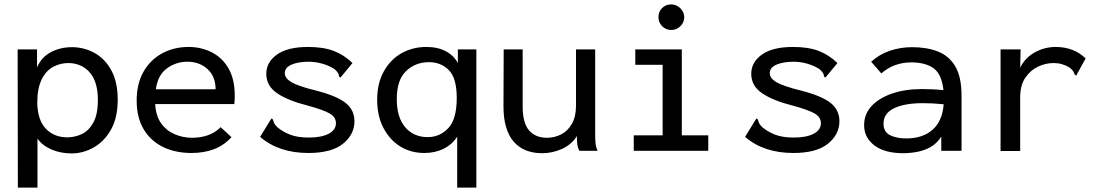

<svg xmlns="http://www.w3.org/2000/svg" viewBox="-20 -684 4990 871"><path d="M61 167 60 -460H148V-378Q168 -425 211 -447.5Q254 -470 306 -470Q361 -470 408.5 -444Q456 -418 485 -365Q514 -312 514 -232Q514 -150 483.5 -96Q453 -42 405 -15Q357 12 304 12Q256 12 214.5 -5.5Q173 -23 150 -55V167ZM285 -61Q320 -61 351.5 -76Q383 -91 403.5 -128Q424 -165 424 -231Q424 -310 389.5 -352.5Q355 -395 295 -398Q256 -399 222.5 -381.5Q189 -364 169 -323.5Q149 -283 149 -217Q151 -138 188.5 -99.5Q226 -61 285 -61Z M849 10Q775 10 719 -17.5Q663 -45 631.5 -98Q600 -151 600 -228Q600 -305 631.5 -359.5Q663 -414 716.5 -442.5Q770 -471 835 -471Q893 -471 941 -446.5Q989 -422 1017 -373Q1045 -324 1045 -250Q1045 -241 1044.5 -231Q1044 -221 1043 -212H684Q687 -158 711 -124.5Q735 -91 772.5 -75Q810 -59 852 -59Q890 -59 923 -70.5Q956 -82 981 -107L1030 -62Q997 -25 951.5 -7.5Q906 10 849 10ZM687 -279H958Q958 -337 921.5 -370.5Q885 -404 830 -404Q779 -404 737.5 -374Q696 -344 687 -279Z M1379 10Q1245 10 1160 -63L1206 -138L1212 -147L1218 -142Q1220 -134 1223 -126.5Q1226 -119 1238 -107Q1263 -86 1296.5 -73Q1330 -60 1381 -60Q1439 -60 1471.5 -77.5Q1504 -95 1504 -125Q1504 -153 1475 -169.5Q1446 -186 1376 -205Q1288 -227 1238 -260.5Q1188 -294 1188 -349Q1188 -402 1236.5 -436.5Q1285 -471 1377 -471Q1447 -471 1494 -453Q1541 -435 1579 -398L1531 -340L1524 -332L1518 -337Q1518 -345 1514 -352Q1510 -359 1498 -370Q1474 -386 1442.5 -395Q1411 -404 1380 -404Q1334 -404 1303 -391Q1272 -378 1272 -352Q1272 -329 1302.5 -311Q1333 -293 1414 -273Q1508 -249 1548 -217Q1588 -185 1588 -134Q1588 -74 1536 -32Q1484 10 1379 10Z M2054 167V-64Q2032 -29 1993 -9.5Q1954 10 1905 10Q1844 10 1796 -19.5Q1748 -49 1719.5 -103.5Q1691 -158 1691 -231Q1691 -306 1721 -360Q1751 -414 1801.5 -442.5Q1852 -471 1914 -471Q1966 -471 2002.5 -451.5Q2039 -432 2057 -398V-460H2141V167ZM1920 -62Q1975 -62 2013.5 -102.5Q2052 -143 2052 -240Q2052 -330 2016 -366Q1980 -402 1926 -402Q1865 -402 1822.5 -362Q1780 -322 1780 -234Q1780 -151 1818.5 -106.5Q1857 -62 1920 -62Z M2440 11Q2355 11 2309.5 -42.5Q2264 -96 2264 -201L2265 -460H2351V-202Q2351 -126 2380 -92.5Q2409 -59 2461 -59Q2496 -59 2526 -74.5Q2556 -90 2574.5 -122.5Q2593 -155 2593 -205V-460H2680V-72Q2680 -53 2681.5 -35.5Q2683 -18 2691 0H2608Q2600 -16 2598.5 -33Q2597 -50 2597 -67Q2574 -29 2530.5 -9Q2487 11 2440 11Z M2855 0V-70H2986V-390H2862V-460H3073V-70H3193V0ZM3025 -548Q3001 -548 2984 -565Q2967 -582 2967 -606Q2967 -631 2983.5 -647.5Q3000 -664 3025 -664Q3049 -664 3066.5 -646.5Q3084 -629 3084 -606Q3084 -582 3066.5 -565Q3049 -548 3025 -548Z M3579 10Q3445 10 3360 -63L3406 -138L3412 -147L3418 -142Q3420 -134 3423 -126.5Q3426 -119 3438 -107Q3463 -86 3496.5 -73Q3530 -60 3581 -60Q3639 -60 3671.5 -77.5Q3704 -95 3704 -125Q3704 -153 3675 -169.5Q3646 -186 3576 -205Q3488 -227 3438 -260.5Q3388 -294 3388 -349Q3388 -402 3436.5 -436.5Q3485 -471 3577 -471Q3647 -471 3694 -453Q3741 -435 3779 -398L3731 -340L3724 -332L3718 -337Q3718 -345 3714 -352Q3710 -359 3698 -370Q3674 -386 3642.5 -395Q3611 -404 3580 -404Q3534 -404 3503 -391Q3472 -378 3472 -352Q3472 -329 3502.5 -311Q3533 -293 3614 -273Q3708 -249 3748 -217Q3788 -185 3788 -134Q3788 -74 3736 -32Q3684 10 3579 10Z M4078 11Q3993 11 3946.5 -24.5Q3900 -60 3900 -116Q3900 -166 3933.5 -202.5Q3967 -239 4026.5 -259.5Q4086 -280 4162 -280Q4183 -280 4208 -279Q4233 -278 4260 -275Q4252 -348 4215 -374.5Q4178 -401 4113 -401Q4076 -401 4042 -389Q4008 -377 3978 -351L3932 -404Q3970 -438 4017.5 -454Q4065 -470 4118 -470Q4184 -470 4234.5 -450.5Q4285 -431 4313.5 -383Q4342 -335 4342 -250V0H4250V-64Q4230 -33 4201.5 -17Q4173 -1 4140.5 5Q4108 11 4078 11ZM3988 -123Q3988 -85 4018 -70.5Q4048 -56 4091 -56Q4165 -56 4210 -95Q4255 -134 4261 -211Q4210 -216 4167 -216Q4084 -216 4036 -193Q3988 -170 3988 -123Z M4519 -460H4610L4608 -377Q4630 -422 4674.5 -446.5Q4719 -471 4769 -471Q4851 -471 4905 -419L4867 -350L4863 -341L4856 -345Q4853 -353 4849 -360Q4845 -367 4833 -377Q4799 -398 4760 -398Q4723 -398 4688.5 -381.5Q4654 -365 4631 -331Q4608 -297 4608 -242V1H4519Z"/></svg>

Font: Inconsolata SemiExpanded Medium
Style: Regular
Weight: 500
Width: 6
Monospace: yes
Designer: Raph Levien, Cyreal, Brenton Simpson
Foundry: Raph Levien, Cyreal, Google
Version: Version 3.001; ttfautohint (v1.8.2.53-6de2)